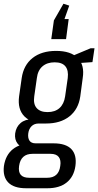

<svg xmlns="http://www.w3.org/2000/svg" viewBox="-42 -820 525 1026"><path d="M204 -160Q126 -160 88.5 -198Q51 -236 60 -305L74 -403Q84 -472 132 -510Q180 -548 258 -548Q336 -548 373.5 -510Q411 -472 400 -403L387 -305Q377 -236 329 -198Q281 -160 204 -160ZM98 186Q32 186 2 155Q-28 124 -21 67Q-12 8 27 -23Q66 -54 132 -54H244Q310 -54 339.5 -23Q369 8 361 67Q353 124 314.5 155Q276 186 211 186ZM210 130Q272 130 280 67Q285 36 272 19Q259 2 228 2H132Q69 2 60 67Q51 130 114 130ZM109 -30Q70 -30 52.5 -52Q35 -74 39 -107Q44 -142 68 -162.5Q92 -183 132 -183H207L204 -160H165Q141 -160 126.5 -145.5Q112 -131 109 -107Q106 -83 115.5 -68.5Q125 -54 149 -54H189L186 -30ZM212 -221Q252 -221 276 -242.5Q300 -264 306 -305L320 -403Q325 -444 307.5 -465.5Q290 -487 250 -487Q210 -487 185 -465.5Q160 -444 155 -403L141 -305Q135 -264 154 -242.5Q173 -221 212 -221ZM325 -513 442 -562H463L452 -488L321 -479ZM232 -611 246 -711 297 -800 328 -790 282 -660 251 -718H325L311 -611Z"/></svg>

Font: Pathway Extreme Condensed
Style: Italic
Weight: 400
Width: 3
Italic angle: -8°
Version: Version 1.001;gftools[0.9.26]